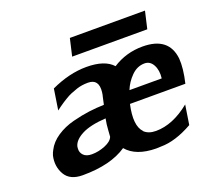

<svg xmlns="http://www.w3.org/2000/svg" viewBox="-114 -796 1044 951"><g transform="rotate(-20 408.0 -320.5)"><path d="M320 -560 341 -651H737L716 -560ZM63 -132Q68 -148 74 -158Q92 -194 131 -220Q170 -246 219 -258.5Q268 -271 307.5 -276Q347 -281 386 -282L395 -323Q397 -328 399 -344Q407 -412 349 -412Q316 -412 289 -403Q271 -397 255.5 -390.5Q240 -384 225.5 -375Q211 -366 204.5 -362Q198 -358 182 -346.5Q166 -335 164 -333L181 -443Q278 -488 368 -488Q465 -488 506 -442Q577 -488 664 -488Q802 -488 815 -370Q819 -318 801 -242H509Q485 -134 524 -94H523Q545 -72 585 -72Q674 -72 765 -146L749 -43Q657 9 581 9Q573 10 556 10Q450 9 402 -48Q317 10 169 10Q102 10 76.5 -34Q51 -78 63 -132ZM192 -133Q191 -130 191 -123Q189 -102 203.5 -87Q218 -72 247 -72Q283 -72 318 -86.5Q353 -101 361 -123Q362 -129 363.5 -157.5Q365 -186 371 -216Q289 -211 244.5 -188Q200 -165 192 -133ZM530 -307H700Q705 -349 689.5 -377.5Q674 -406 645 -406Q606 -406 575.5 -375.5Q545 -345 530 -307Z"/></g></svg>

Font: Coval
Style: ExtraBold Italic
Weight: 800
Foundry: Context Ltd
Version: Version 001.000